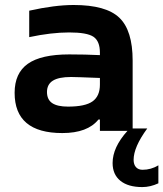

<svg xmlns="http://www.w3.org/2000/svg" viewBox="-20 -529 660 776"><path d="M277.8 -508.8Q408.7 -508.8 462.4 -457.3Q516.1 -405.8 516.1 -284.2V-9.8H575.2Q520 65.4 520 117.2Q520 135.7 529.5 146.5Q539.1 157.2 556.2 157.2Q590.3 157.2 620.1 139.2V211.9Q587.4 227.1 555.2 227.1Q498 227.1 466.6 201.7Q435.1 176.3 435.1 129.9Q435.1 66.4 495.1 0H383.8V-45.9H377.9Q334 8.8 231.9 8.8Q39.1 8.8 39.1 -153.8Q39.1 -233.4 92.5 -271.2Q146 -309.1 259.8 -309.1Q324.7 -309.1 383.8 -306.2V-315.9Q383.8 -362.8 357.7 -380.4Q331.5 -397.9 259.8 -397.9Q187.5 -397.9 98.1 -378.9V-485.8Q201.2 -508.8 277.8 -508.8ZM254.9 -98.1Q324.7 -98.1 354.2 -119.4Q383.8 -140.6 383.8 -187V-213.9Q286.1 -217.8 267.1 -217.8Q217.3 -217.8 193.6 -202.9Q169.9 -188 169.9 -157.2Q169.9 -126.5 190.9 -112.3Q211.9 -98.1 254.9 -98.1Z"/></svg>

Font: LT Wave Text Bold
Style: Regular
Weight: 700
Designer: Daniel Lyons
Version: Version 2.5 (Glyphs App)